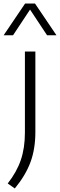

<svg xmlns="http://www.w3.org/2000/svg" viewBox="-54 -832 338 1083"><path d="M29.5 231 -10.5 203Q40.5 138 63.5 70.2Q86.5 2.5 86.5 -84V-541.5H145.5V-87.5Q145.5 8 118 82.5Q90.5 157 29.5 231ZM-33.5 -633 87.5 -812H143.5L264.5 -633H211.5L115.5 -778L19.5 -633Z"/></svg>

Font: Encode Sans Semi Expanded Light
Style: Regular
Weight: 300
Width: 6
Designer: Multiple Designers
Foundry: Impallari Type
Version: Version 3.000; ttfautohint (v1.8.3) -l 8 -r 50 -G 200 -x 14 